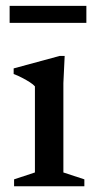

<svg xmlns="http://www.w3.org/2000/svg" viewBox="-20 -648 331 668"><path d="M205 -453.5 200.5 -359V-48L273.5 -24V0H29V-24L101.5 -48V-347.5Q96 -354 84 -361.8Q72 -369.5 57.2 -377.2Q42.5 -385 27.5 -390.5V-410L188 -453.5ZM13.5 -568.5V-627.5H280.5V-568.5Z"/></svg>

Font: Newsreader 16pt Medium
Style: Regular
Weight: 500
Designer: Hugues Gentile
Foundry: Production Type
Version: Version 1.003